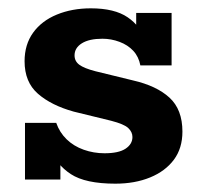

<svg xmlns="http://www.w3.org/2000/svg" viewBox="-20 -431 487 461"><path d="M257 10Q185 10 150 -13Q115 -36 103 -72L125 -80V0H40V-136H115Q123 -113 140 -96.5Q157 -80 181 -71.5Q205 -63 231 -63Q265 -63 281.5 -74Q298 -85 298 -102Q298 -114 288 -123.5Q278 -133 247 -141L157 -163Q103 -178 71 -206Q39 -234 39 -284Q39 -324 59.5 -352.5Q80 -381 116.5 -396Q153 -411 198 -411Q255 -411 286.5 -389.5Q318 -368 328 -334L307 -333V-400H392V-274H317Q313 -295 300 -309Q287 -323 267 -330.5Q247 -338 226 -338Q194 -338 176.5 -327Q159 -316 159 -298Q159 -284 170.5 -275.5Q182 -267 209 -260L299 -238Q356 -225 387 -196.5Q418 -168 418 -115Q418 -75 397.5 -47.5Q377 -20 340.5 -5Q304 10 257 10Z"/></svg>

Font: Rokkitt SemiBold
Style: Bold
Weight: 700
Version: Version 3.103